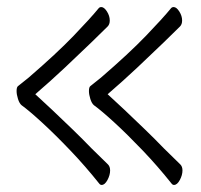

<svg xmlns="http://www.w3.org/2000/svg" viewBox="-20 -509 570 544"><path d="M491 -43Q497 -37 497 -26Q497 -13 489.5 1Q482 15 473 15Q469 15 466 11Q427 -38 384 -83Q341 -128 304.5 -161.5Q268 -195 246 -211Q240 -216 236 -228.5Q232 -241 232 -251Q232 -262 236 -265L266 -289Q346 -358 394 -408Q442 -458 464 -485Q467 -489 472 -489Q480 -489 488 -476.5Q496 -464 496 -451Q496 -440 490 -434Q476 -420 443.5 -388.5Q411 -357 369.5 -318Q328 -279 285 -242Q305 -224 333 -197.5Q361 -171 390.5 -142.5Q420 -114 444 -89ZM286 -43Q292 -37 292 -26Q292 -13 284.5 1Q277 15 268 15Q264 15 261 11Q222 -38 179 -83Q136 -128 99.5 -161.5Q63 -195 41 -211Q35 -216 31 -228.5Q27 -241 27 -251Q27 -262 31 -265L61 -289Q141 -358 189 -408Q237 -458 259 -485Q262 -489 267 -489Q275 -489 283 -476.5Q291 -464 291 -451Q291 -440 285 -434Q271 -420 238.5 -388.5Q206 -357 164.5 -318Q123 -279 80 -242Q100 -224 128 -197.5Q156 -171 185.5 -142.5Q215 -114 239 -89Z"/></svg>

Font: Moon Stars Kai T HW Light
Style: Regular
Weight: 300
Designer: GuiWonder
Version: Version 1.101